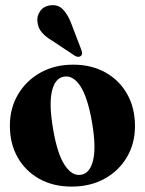

<svg xmlns="http://www.w3.org/2000/svg" viewBox="-20 -699 550 729"><path d="M258 -453.5Q327.5 -453.5 380.5 -423.8Q433.5 -394 463 -341.5Q492.5 -289 492.5 -220Q492.5 -154.5 462 -102.5Q431.5 -50.5 377.2 -20.5Q323 9.5 252 9.5Q182 9.5 129.2 -20Q76.5 -49.5 47 -101.5Q17.5 -153.5 17.5 -222Q17.5 -287.5 48.2 -340Q79 -392.5 133.2 -423Q187.5 -453.5 258 -453.5ZM288 -35.5Q321.5 -41 333.5 -90.5Q345.5 -140 329.5 -234Q313 -329.5 285.2 -371.8Q257.5 -414 222.5 -408Q189 -402.5 177.2 -352.8Q165.5 -303 181.5 -209.5Q197.5 -114.5 225.8 -72Q254 -29.5 288 -35.5ZM250.5 -610 288 -512Q290.5 -505 291.5 -499Q292.5 -493 288.5 -488Q280 -479 265.5 -486.5L179.5 -543.5Q154 -558.5 139 -575.8Q124 -593 122 -618Q119.5 -638.5 133 -657.5Q146.5 -676.5 173.5 -679Q201 -682 219.2 -663Q237.5 -644 250.5 -610Z"/></svg>

Font: Fraunces 144pt S050
Style: Bold
Weight: 700
Version: Version 1.000; ttfautohint (v1.8.3)